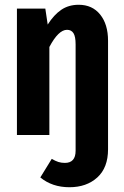

<svg xmlns="http://www.w3.org/2000/svg" viewBox="-20 -566 521 805"><path d="M433 -395V60Q433 137 388 178Q343 219 271 219Q199 219 149 178L197 100Q212 109 224.5 113Q237 117 252 117Q297 117 297 66V-380Q297 -413 288 -427Q279 -441 261 -441Q225 -441 187 -369V0H51V-530H170L180 -463Q206 -504 237 -525Q268 -546 310 -546Q367 -546 400 -505Q433 -464 433 -395Z"/></svg>

Font: Fira Sans Compressed SemiBold
Style: Regular
Weight: 600
Width: 1
Designer: bBox Type GmbH & Carrois Corporate GbR & Edenspiekermann AG
Foundry: bBox Type GmbH & Carrois Corporate GbR & Edenspiekermann AG
Version: Version 4.301